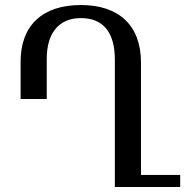

<svg xmlns="http://www.w3.org/2000/svg" viewBox="-20 -744 742 764"><path d="M302 -724C147 -724 62 -641 62 -499V-350H166V-510C166 -611 213 -672 302 -672C389 -672 437 -617 437 -507V0H697V-48H541V-495C541 -644 452 -724 302 -724Z"/></svg>

Font: Noto Serif Armenian SemiCondensed Medium
Style: Regular
Weight: 500
Width: 4
Designer: Monotype Design Team
Foundry: Monotype Imaging Inc.
Version: Version 2.008